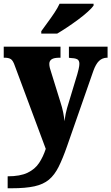

<svg xmlns="http://www.w3.org/2000/svg" viewBox="-23 -786 596 1028"><path d="M18 158Q85 158 124.5 139Q164 120 186 87Q208 54 222 11L57 -432Q47 -462 35 -469.5Q23 -477 2 -477H-3V-536H301V-477H296Q266 -477 253.5 -468.5Q241 -460 241 -444Q241 -434 244 -422Q247 -410 251 -399L300 -241Q310 -211 315.5 -183Q321 -155 322 -137Q325 -159 328.5 -176Q332 -193 336 -207L391 -389Q394 -398 398 -416Q402 -434 402 -444Q402 -463 390 -469Q378 -475 350 -476L346 -477V-536H553V-477H549Q524 -476 507 -459.5Q490 -443 477 -407L336 -3Q313 63 291 107Q269 151 239 176Q209 201 161.5 211.5Q114 222 39 222H18ZM198 -619Q212 -639 231 -664.5Q250 -690 268 -717Q286 -744 296 -766H478V-756Q469 -743 447 -723Q425 -703 396 -681.5Q367 -660 337 -640Q307 -620 283 -606H198Z"/></svg>

Font: Noto Serif Lao SemiCondensed Black
Style: Regular
Weight: 900
Width: 4
Designer: Monotype Design Team
Foundry: Monotype Imaging Inc.
Version: Version 2.003; ttfautohint (v1.8.4.7-5d5b)